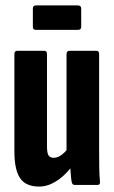

<svg xmlns="http://www.w3.org/2000/svg" viewBox="-20 -681 418 707"><path d="M124 6Q75 6 54 -25Q33 -56 33 -123V-482Q33 -494 44 -494H143Q153 -494 153 -482V-143Q153 -118 158.5 -109Q164 -100 178 -100Q201 -100 225 -128V-482Q225 -494 237 -494H335Q345 -494 345 -482V-127Q345 -91 345.5 -62.5Q346 -34 348 -13Q350 0 339 0H255Q246 0 244 -11Q242 -21 241 -34.5Q240 -48 239 -61Q215 -31 185 -12.5Q155 6 124 6ZM112 -571Q101 -571 101 -582V-649Q101 -661 112 -661H267Q279 -661 279 -649V-582Q279 -571 267 -571Z"/></svg>

Font: Sofia Sans Extra Condensed ExtraBold
Style: Regular
Weight: 800
Designer: Botio Nikoltchev, Ani Petrova
Foundry: lettersoup
Version: Version 4.101; ttfautohint (v1.8.4.7-5d5b)